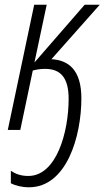

<svg xmlns="http://www.w3.org/2000/svg" viewBox="-20 -551 443 814"><path d="M103 243C263 243 325 26 325 -134C325 -252 273 -296 198 -300L403 -531H339L126 -286L178 -531H125L13 0H66L119 -252C134 -256 151 -259 171 -259C235 -259 271 -224 271 -132C271 8 220 195 100 195C68 195 45 186 26 173V226C45 236 73 243 103 243Z"/></svg>

Font: Noto Sans Condensed Light
Style: Italic
Weight: 300
Width: 3
Italic angle: -12°
Designer: Monotype Design Team
Foundry: Monotype Imaging Inc.
Version: Version 2.013